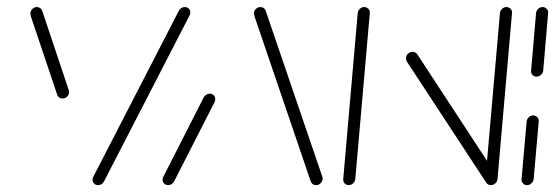

<svg xmlns="http://www.w3.org/2000/svg" viewBox="-20 -539 1616 559"><path d="M181.1 -270Q180.7 -262.6 175 -257.4Q169.3 -252.2 161.9 -252.2Q156.7 -252.2 152.6 -255Q148.5 -257.8 146.7 -262.6L69.6 -492.2Q68.5 -496.7 68.5 -499.3Q68.5 -507 74.1 -512.8Q79.6 -518.5 87.4 -518.5Q92.6 -518.5 96.7 -515.7Q100.7 -513 102.6 -508.5L179.6 -278.5Q181.1 -274.8 181.1 -270ZM265.6 0Q258.5 0 253.9 -4.6Q249.3 -9.3 249.3 -16.3Q249.3 -20.4 251.9 -24.8L501.1 -508.5Q503.7 -513 508.1 -515.7Q512.6 -518.5 518.1 -518.5Q524.8 -518.5 529.4 -514.1Q534.1 -509.6 534.1 -503Q534.1 -496.7 531.9 -494.1L282.6 -10.4Q280 -5.6 275.6 -2.8Q271.1 0 265.6 0Z M469.6 0Q462.6 0 458 -4.6Q453.3 -9.3 453.3 -16.3Q453.3 -21.1 455.6 -24.4L573.3 -255.9Q576.3 -260.7 580.9 -263.5Q585.6 -266.3 590.7 -266.3Q597.8 -266.3 602.2 -261.7Q606.7 -257 606.7 -250Q606.7 -247.4 604.8 -241.9L486.7 -10.4Q484.1 -5.6 479.4 -2.8Q474.8 0 469.6 0ZM919.3 -19.3Q919.3 -11.5 913.7 -5.7Q908.1 0 900.4 0Q894.8 0 890.7 -2.8Q886.7 -5.6 884.8 -10.4L720.7 -492.2Q719.3 -498.1 719.3 -499.6Q719.3 -507.4 725 -513Q730.7 -518.5 738.1 -518.5Q743.7 -518.5 747.6 -515.7Q751.5 -513 753.3 -508.5L917.8 -26.3Q919.3 -22.2 919.3 -19.3Z M995.2 0Q987.8 0 983.1 -5.4Q978.5 -10.7 979.3 -17.8L1021.5 -501.1Q1022.2 -508.1 1027.8 -513.3Q1033.3 -518.5 1040.4 -518.5Q1047.4 -518.5 1052.4 -513.3Q1057.4 -508.1 1056.7 -501.1L1014.4 -17.8Q1013.7 -10.4 1008 -5.2Q1002.2 0 995.2 0ZM1161.9 -370.4Q1162.6 -377.8 1168.3 -383Q1174.1 -388.1 1181.5 -388.1Q1189.6 -388.1 1194.8 -381.1L1426.3 -27.4L1396.3 -6.3L1164.4 -360Q1161.9 -363.7 1161.9 -370.4ZM1409.3 0Q1401.9 0 1397.2 -5.4Q1392.6 -10.7 1393.3 -17.8L1435.6 -501.1Q1436.3 -508.1 1441.9 -513.3Q1447.4 -518.5 1454.4 -518.5Q1461.5 -518.5 1466.5 -513.3Q1471.5 -508.1 1470.7 -501.1L1428.5 -17.8Q1427.8 -10.4 1422 -5.2Q1416.3 0 1409.3 0Z M1514.4 0Q1507 0 1502.4 -5.4Q1497.8 -10.7 1498.5 -17.8L1513.3 -185.2Q1514.1 -192.6 1519.6 -197.8Q1525.2 -203 1532.2 -203Q1539.3 -203 1544.3 -197.8Q1549.3 -192.6 1548.5 -185.2L1533.7 -17.8Q1533 -10.4 1527.2 -5.2Q1521.5 0 1514.4 0ZM1542.2 -315.9Q1534.8 -315.9 1530.2 -320.9Q1525.6 -325.9 1526.3 -333.3L1540.7 -501.1Q1541.5 -508.1 1547 -513.3Q1552.6 -518.5 1559.6 -518.5Q1566.7 -518.5 1571.7 -513.3Q1576.7 -508.1 1575.9 -501.1L1561.5 -333.3Q1560.7 -325.9 1555 -320.9Q1549.3 -315.9 1542.2 -315.9Z"/></svg>

Font: 26F Galaxy Sans Light
Style: Italic
Weight: 300
Italic angle: -5°
Designer: C₂₉H₂₅N₃O₅
Version: Version 1.200